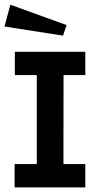

<svg xmlns="http://www.w3.org/2000/svg" viewBox="-22 -814 432 834"><path d="M42.5 -589H348.5V-487.8H254L253.5 -101.2H348.5V0H41.5V-101.2H137.8V-487.8H42.5ZM23 -793.5 267.5 -705 251.8 -659.2 -2.5 -698.8Z"/></svg>

Font: Podkova VF Beta
Style: Regular
Weight: 400
Designer: Ilya Yudin
Foundry: Cyreal (www.cyreal.org)
Version: Version 2.100